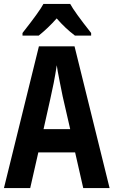

<svg xmlns="http://www.w3.org/2000/svg" viewBox="-20 -951 574 971"><path d="M440.9 -771H358.9Q311.5 -806.6 266.6 -857.9Q224.1 -809.6 175.8 -771H93.8V-784.2Q179.7 -893.1 199.7 -931.2H335Q356.4 -891.1 440.9 -784.2ZM534.2 0H400.9L359.9 -180.2H173.8L132.8 0H0L176.8 -716.8H356.9ZM335 -297.9 296.9 -463.9Q295.9 -467.8 282.5 -535.4Q269 -603 267.1 -621.1Q260.3 -576.2 251.5 -530.8Q242.7 -485.4 200.2 -297.9Z"/></svg>

Font: Open Sans Hebrew Condensed
Style: Bold
Weight: 700
Width: 3
Foundry: Ascender Corporation, Yanek Iontef
Version: Version 2.001;PS 002.001;hotconv 1.0.70;makeotf.lib2.5.58329